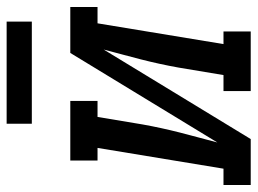

<svg xmlns="http://www.w3.org/2000/svg" viewBox="-140 -640 757 564"><g transform="rotate(-90 238.0 -358.5)"><path d="M-24 0V-80H24L85 -450H48V-530H223V-450H176L154 -318Q149 -290 143 -262.5Q137 -235 130 -207.5Q123 -180 115.5 -152.5Q108 -125 101 -98L364 -530H499V-450H451L390 -80H427V0H252V-80H299L321 -212Q326 -240 332 -267.5Q338 -295 345 -322.5Q352 -350 359.5 -377.5Q367 -405 374 -432L111 0ZM156 -643V-717H456V-643Z"/></g></svg>

Font: Iosevka Curly Slab MdObl
Style: Regular
Weight: 500
Italic angle: -9°
Monospace: yes
Designer: Belleve Invis
Foundry: Belleve Invis
Version: Version 11.0.0; ttfautohint (v1.8.3)